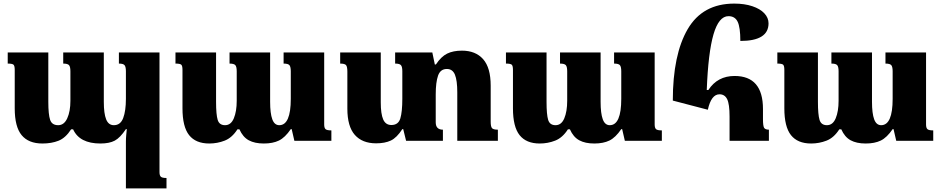

<svg xmlns="http://www.w3.org/2000/svg" viewBox="-20 -784 5243 1069"><path d="M868 -492V174Q868 193 875.5 200Q883 207 907 207V265H681V4Q681 -13 683 -34.5Q685 -56 686 -65H681Q649 -17 619 -1Q589 15 539 15Q423 15 387 -64H376Q345 -16 306 -0.5Q267 15 216 15Q139 15 100.5 -31.5Q62 -78 62 -181V-395Q62 -418 55 -424Q48 -430 23 -430V-492H249V-217Q249 -147 259 -117Q269 -87 304 -87Q337 -87 354.5 -125.5Q372 -164 372 -223V-387Q372 -412 364.5 -421Q357 -430 332 -430V-492H558V-217Q558 -152 571 -119.5Q584 -87 614 -87Q651 -87 666 -127Q681 -167 681 -234V-387Q681 -411 674 -420.5Q667 -430 642 -430V-492Z M1785 -492V-91Q1785 -72 1792.5 -65Q1800 -58 1825 -58V0H1619L1604 -65H1599Q1567 -18 1533 -1.5Q1499 15 1449 15Q1398 15 1365 -3Q1332 -21 1313 -64H1302Q1272 -17 1231 -1Q1190 15 1145 15Q1070 15 1033 -31.5Q996 -78 996 -181V-395Q996 -418 989 -424Q982 -430 957 -430V-492H1183V-217Q1183 -146 1192 -116.5Q1201 -87 1233 -87Q1266 -87 1282 -125.5Q1298 -164 1298 -223V-387Q1298 -412 1290.5 -421Q1283 -430 1258 -430V-492H1484V-217Q1484 -153 1496 -120Q1508 -87 1535 -87Q1599 -87 1599 -234V-387Q1599 -411 1592 -420.5Q1585 -430 1559 -430V-492Z M2752 -62V0H2526V-270Q2526 -336 2513 -368Q2500 -400 2468 -400Q2432 -400 2419 -363Q2406 -326 2406 -258V-103Q2406 -62 2446 -62V0H2241L2225 -65H2220Q2189 -17 2156 -1.5Q2123 14 2074 14Q1997 14 1955.5 -33Q1914 -80 1914 -179V-385Q1914 -412 1907 -421Q1900 -430 1874 -430V-492H2100V-214Q2100 -150 2113.5 -119Q2127 -88 2159 -88Q2198 -88 2209 -125Q2220 -162 2220 -234V-388Q2220 -412 2212.5 -421Q2205 -430 2180 -430V-492H2387L2401 -425H2407Q2436 -469 2469.5 -485.5Q2503 -502 2552 -502Q2628 -502 2670 -454.5Q2712 -407 2712 -307V-107Q2712 -80 2719 -71Q2726 -62 2752 -62Z M3625 -492V-91Q3625 -72 3632.5 -65Q3640 -58 3665 -58V0H3459L3444 -65H3439Q3407 -18 3373 -1.5Q3339 15 3289 15Q3238 15 3205 -3Q3172 -21 3153 -64H3142Q3112 -17 3071 -1Q3030 15 2985 15Q2910 15 2873 -31.5Q2836 -78 2836 -181V-395Q2836 -418 2829 -424Q2822 -430 2797 -430V-492H3023V-217Q3023 -146 3032 -116.5Q3041 -87 3073 -87Q3106 -87 3122 -125.5Q3138 -164 3138 -223V-387Q3138 -412 3130.5 -421Q3123 -430 3098 -430V-492H3324V-217Q3324 -153 3336 -120Q3348 -87 3375 -87Q3439 -87 3439 -234V-387Q3439 -411 3432 -420.5Q3425 -430 3399 -430V-492Z M3726 -224Q3726 -480 3809 -622Q3892 -764 4068 -764Q4125 -764 4168.5 -749.5Q4212 -735 4235.5 -710Q4259 -685 4259 -654Q4259 -556 4102 -556Q4102 -632 4087 -663Q4072 -694 4036 -694Q3982 -694 3952.5 -592.5Q3923 -491 3915 -283H3924Q3975 -361 4070 -361Q4228 -361 4228 -177V-121Q4228 -84 4234 -73Q4240 -62 4261 -62V0H4042V-135Q4042 -205 4028.5 -232Q4015 -259 3986 -259Q3940 -259 3921 -173Z M5136 -492V-91Q5136 -72 5143.5 -65Q5151 -58 5176 -58V0H4970L4955 -65H4950Q4918 -18 4884 -1.5Q4850 15 4800 15Q4749 15 4716 -3Q4683 -21 4664 -64H4653Q4623 -17 4582 -1Q4541 15 4496 15Q4421 15 4384 -31.5Q4347 -78 4347 -181V-395Q4347 -418 4340 -424Q4333 -430 4308 -430V-492H4534V-217Q4534 -146 4543 -116.5Q4552 -87 4584 -87Q4617 -87 4633 -125.5Q4649 -164 4649 -223V-387Q4649 -412 4641.5 -421Q4634 -430 4609 -430V-492H4835V-217Q4835 -153 4847 -120Q4859 -87 4886 -87Q4950 -87 4950 -234V-387Q4950 -411 4943 -420.5Q4936 -430 4910 -430V-492Z"/></svg>

Font: Noto Serif Armenian Black
Style: Regular
Weight: 900
Designer: Monotype Design team
Foundry: Monotype Imaging Inc.
Version: Version 1.000